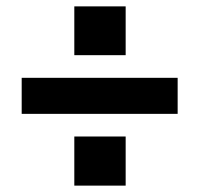

<svg xmlns="http://www.w3.org/2000/svg" viewBox="-20 -674 632 602"><path d="M213 -246V-92H374V-246ZM48 -430V-317H537V-430ZM213 -654V-501H374V-654Z"/></svg>

Font: Cheyenne Sans
Style: Bold
Weight: 700
Designer: The Public Sans project authors (U.S. Web Design System), Libre Franklin designed by Pablo Impallari and Rodrigo Fuenzal
Foundry: The Cheyenne Sans Project Authors
Version: Version 2.007